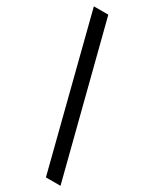

<svg xmlns="http://www.w3.org/2000/svg" viewBox="-280 -932 1017 1265"><g transform="rotate(30 228.5 -299.0)"><path d="M138 -866 429 268H318L28 -866Z"/></g></svg>

Font: Noto Sans Telugu UI SemiBold
Style: Regular
Weight: 600
Designer: Jelle Bosma - Monotype Design Team
Foundry: Monotype Imaging Inc.
Version: Version 2.005; ttfautohint (v1.8.4.7-5d5b)